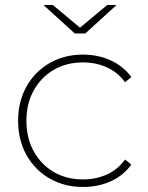

<svg xmlns="http://www.w3.org/2000/svg" viewBox="-20 -740 589 763"><path d="M310 3Q236 3 177.5 -30.5Q119 -64 85.5 -123.5Q52 -183 52 -260Q52 -337 85.5 -396.5Q119 -456 177.5 -489.5Q236 -523 310 -523Q369 -523 419 -500.5Q469 -478 502 -434L477 -413Q448 -453 404.5 -472.5Q361 -492 310 -492Q245 -492 194.5 -463Q144 -434 114.5 -381.5Q85 -329 85 -260Q85 -191 114.5 -138Q144 -85 194.5 -56Q245 -27 310 -27Q361 -27 404.5 -46.5Q448 -66 477 -106L502 -86Q469 -41 419 -19Q369 3 310 3ZM277 -607 153 -720H190L298 -630L406 -720H443L319 -607Z"/></svg>

Font: Montserrat ExtraLight
Style: Regular
Weight: 200
Designer: Julieta Ulanovsky
Foundry: Julieta Ulanovsky
Version: Version 9.000; ttfautohint (v1.8.4.7-5d5b)